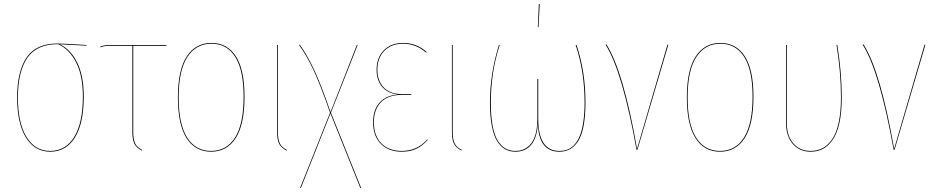

<svg xmlns="http://www.w3.org/2000/svg" viewBox="-20 -739 4611 947"><path d="M407.2 -517.1V-513.7L275.4 -520.5Q330.6 -493.2 361.8 -428.2Q393.1 -363.3 393.1 -262.2Q393.1 -130.4 349.4 -60.5Q305.7 9.3 228 9.3Q151.4 9.3 107.9 -60.5Q64.5 -130.4 64.5 -258.3Q64.5 -387.7 111.6 -456.1Q158.7 -524.4 262.7 -524.4Q289.1 -524.4 407.2 -517.1ZM388.7 -262.2Q388.7 -363.8 356.9 -428.2Q325.2 -492.7 268.6 -520.5L263.7 -521Q161.6 -521 115 -453.9Q68.4 -386.7 68.4 -258.3Q68.4 -132.3 110.6 -63.5Q152.8 5.4 228 5.4Q303.7 5.4 346.2 -63.7Q388.7 -132.8 388.7 -262.2Z M800.8 -513.2H637.2V-87.9Q637.2 -51.8 646.5 -32Q655.8 -12.2 681.6 0.5L680.2 3.9Q652.3 -10.7 642.6 -30.5Q632.8 -50.3 632.8 -87.9V-513.2H525.4Q491.2 -513.2 475.6 -505.4L474.1 -508.8Q490.7 -517.1 525.4 -517.1H800.8Z M1186 -262.2Q1186 -125.5 1142.8 -58.1Q1099.6 9.3 1021 9.3Q942.9 9.3 900.1 -57.9Q857.4 -125 857.4 -258.3Q857.4 -394.5 901.4 -460.9Q945.3 -527.3 1022.9 -527.3Q1100.6 -527.3 1143.3 -461.4Q1186 -395.5 1186 -262.2ZM861.3 -258.3Q861.3 -126.5 903.1 -60.5Q944.8 5.4 1021 5.4Q1097.7 5.4 1139.6 -61Q1181.6 -127.4 1181.6 -262.2Q1181.6 -393.6 1140.1 -458.5Q1098.6 -523.4 1022.9 -523.4Q947.3 -523.4 904.3 -458Q861.3 -392.6 861.3 -258.3Z M1350.6 -517.1V-87.9Q1350.6 -52.2 1360.1 -32.2Q1369.6 -12.2 1395.5 0.5L1393.6 3.9Q1366.2 -10.7 1356.4 -30.5Q1346.7 -50.3 1346.7 -87.9V-517.1Z M1612.3 -183.1 1761.2 188 1757.3 188.5 1609.9 -179.2 1463.9 188.5H1460L1607.9 -183.1Q1560.1 -321.8 1525.6 -394.8Q1491.2 -467.8 1455.1 -517.1L1459 -518.6Q1495.1 -467.8 1529.5 -394.5Q1564 -321.3 1610.4 -186.5L1740.2 -517.6L1744.1 -517.1Z M1967.8 -527.3Q2035.2 -527.3 2084.5 -482.4L2081.5 -479.5Q2031.7 -523.4 1967.8 -523.4Q1910.6 -523.4 1876 -488.5Q1841.3 -453.6 1841.3 -394Q1841.3 -341.8 1872.3 -308.3Q1903.3 -274.9 1962.4 -274.9H2008.8L2008.3 -271H1961.4Q1895 -271 1859.6 -235.4Q1824.2 -199.7 1824.2 -136.2Q1824.2 -68.8 1861.1 -31.7Q1897.9 5.4 1960.9 5.4Q2039.1 5.4 2087.9 -52.2L2089.8 -49.3Q2064.9 -20.5 2034.4 -5.6Q2003.9 9.3 1960.9 9.3Q1897 9.3 1858.6 -29.3Q1820.3 -67.9 1820.3 -136.2Q1820.3 -198.7 1853.3 -234.1Q1886.2 -269.5 1943.8 -272.9Q1893.1 -277.8 1865.2 -310.5Q1837.4 -343.3 1837.4 -394Q1837.4 -455.1 1873.3 -491.2Q1909.2 -527.3 1967.8 -527.3Z M2212.9 -517.1V-87.9Q2212.9 -52.2 2222.4 -32.2Q2231.9 -12.2 2257.8 0.5L2255.9 3.9Q2228.5 -10.7 2218.8 -30.5Q2209 -50.3 2209 -87.9V-517.1Z M2637.7 -718.8H2642.1L2636.2 -605.5H2632.8ZM2823.7 -517.1Q2867.7 -386.2 2867.7 -233.9Q2867.7 -164.6 2857.9 -115.5Q2848.1 -66.4 2829.8 -40Q2811.5 -13.7 2789.3 -2.2Q2767.1 9.3 2738.8 9.3Q2636.2 9.3 2632.8 -131.8Q2629.4 -60.5 2600.6 -25.6Q2571.8 9.3 2522.5 9.3Q2493.7 9.3 2471.7 -2.9Q2449.7 -15.1 2432.4 -42.5Q2415 -69.8 2405.8 -118.2Q2396.5 -166.5 2396.5 -234.4Q2396.5 -374.5 2440.9 -517.1H2444.8Q2400.9 -382.8 2400.9 -233.9Q2400.9 -166.5 2409.7 -118.9Q2418.5 -71.3 2435.5 -44.7Q2452.6 -18.1 2473.6 -6.3Q2494.6 5.4 2522.5 5.4Q2572.3 5.4 2601.3 -33.4Q2630.4 -72.3 2630.4 -155.8V-349.1L2634.8 -349.6V-153.8Q2634.8 5.4 2738.8 5.4Q2760.7 5.4 2778.6 -1.2Q2796.4 -7.8 2812.5 -24.7Q2828.6 -41.5 2839.6 -68.1Q2850.6 -94.7 2856.9 -136.7Q2863.3 -178.7 2863.3 -233.9Q2863.3 -385.3 2819.3 -517.1Z M2970.7 -520.5Q3054.7 -389.2 3122.1 -4.9L3272 -518.6L3275.9 -517.1L3124 0H3119.6Q3049.8 -388.7 2966.8 -518.6Z M3696.3 -262.2Q3696.3 -125.5 3653.1 -58.1Q3609.9 9.3 3531.2 9.3Q3453.1 9.3 3410.4 -57.9Q3367.7 -125 3367.7 -258.3Q3367.7 -394.5 3411.6 -460.9Q3455.6 -527.3 3533.2 -527.3Q3610.8 -527.3 3653.6 -461.4Q3696.3 -395.5 3696.3 -262.2ZM3371.6 -258.3Q3371.6 -126.5 3413.3 -60.5Q3455.1 5.4 3531.2 5.4Q3607.9 5.4 3649.9 -61Q3691.9 -127.4 3691.9 -262.2Q3691.9 -393.6 3650.4 -458.5Q3608.9 -523.4 3533.2 -523.4Q3457.5 -523.4 3414.6 -458Q3371.6 -392.6 3371.6 -258.3Z M4109.9 -517.1Q4131.8 -381.3 4131.8 -257.8Q4131.8 -186 4120.4 -133.5Q4108.9 -81.1 4087.6 -50.3Q4066.4 -19.5 4039.6 -5.1Q4012.7 9.3 3978.5 9.3Q3923.3 9.3 3890.1 -29.3Q3856.9 -67.9 3856.9 -133.3V-517.1H3860.8V-133.3Q3860.8 -69.3 3892.8 -32Q3924.8 5.4 3978.5 5.4Q4011.7 5.4 4038.1 -8.8Q4064.5 -22.9 4085 -53Q4105.5 -83 4116.7 -135Q4127.9 -187 4127.9 -257.8Q4127.9 -381.3 4106 -517.1Z M4238.8 -520.5Q4322.8 -389.2 4390.1 -4.9L4540 -518.6L4543.9 -517.1L4392.1 0H4387.7Q4317.9 -388.7 4234.9 -518.6Z"/></svg>

Font: Fira Sans Compressed Four
Style: Regular
Weight: 100
Width: 1
Designer: Carrois Corporate & Edenspiekermann AG
Foundry: Carrois Corporate GbR & Edenspiekermann AG
Version: Version 4.203;PS 004.203;hotconv 1.0.88;makeotf.lib2.5.64775